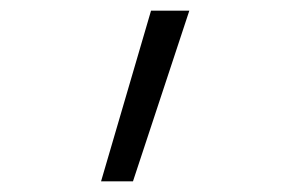

<svg xmlns="http://www.w3.org/2000/svg" viewBox="-20 -147 540 361"><path d="M170 194 264 -127H336L230 194Z"/></svg>

Font: Iosevka Slab Light
Style: Regular
Weight: 300
Monospace: yes
Designer: Belleve Invis
Foundry: Belleve Invis
Version: Version 11.1.0; ttfautohint (v1.8.3)